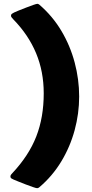

<svg xmlns="http://www.w3.org/2000/svg" viewBox="-20 -819 485 1016"><path d="M38.1 -735.8Q38.1 -742.7 43.9 -746.6Q49.8 -750.5 54.7 -752.9Q60.5 -755.9 78.6 -763.2Q96.7 -770.5 118.2 -778.8Q139.6 -787.1 156.5 -793Q173.3 -798.8 177.7 -798.8Q182.6 -798.8 188 -794.4Q257.8 -734.4 304.7 -655.8Q351.6 -577.1 375.2 -488Q398.9 -398.9 398.9 -308.1Q398.9 -218.3 375 -130.1Q351.1 -42 304 35.9Q256.8 113.8 187.5 172.4Q182.1 176.8 176.3 176.8Q171.4 176.8 154.3 170.9Q137.2 165 116.2 157Q95.2 148.9 77.1 141.6Q59.1 134.3 52.2 131.3Q46.9 128.9 41 125.5Q35.2 122.1 35.2 114.7Q35.2 109.4 38.8 104.7Q42.5 100.1 45.9 96.7Q132.8 3.9 172.1 -97.2Q211.4 -198.2 211.4 -325.2Q211.4 -440.4 170.9 -537.6Q130.4 -634.8 49.8 -717.3Q46.4 -721.2 42.2 -726.1Q38.1 -731 38.1 -735.8Z"/></svg>

Font: Belanosima
Style: Bold
Weight: 700
Designer: The DocRepair Project, Santiago Orozco
Foundry: Google
Version: Version 2.000